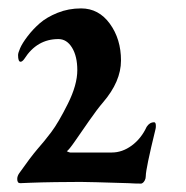

<svg xmlns="http://www.w3.org/2000/svg" viewBox="-20 -433 443 457"><path d="M286 3Q190 0 172 0Q147 0 112 0.5Q77 1 52 2L28 3Q21 3 21 -7Q21 -14 26 -21Q52 -58 69 -78Q85 -96 102 -118.5Q119 -141 141.5 -186Q164 -231 164 -266Q164 -299 151.5 -319.5Q139 -340 119 -340Q68 -340 38 -293Q33 -286 29 -286Q23 -286 23 -302Q23 -307 28 -318.5Q33 -330 45.5 -346.5Q58 -363 74.5 -377.5Q91 -392 117 -402.5Q143 -413 173 -413Q215 -413 241.5 -376.5Q268 -340 268 -289Q268 -239 225 -189Q212 -174 192.5 -146Q173 -118 158.5 -97Q144 -76 139 -73Q145 -70 147 -70H246Q271 -70 293.5 -86.5Q316 -103 329 -131Q336 -142 347 -142Q351 -142 351 -133Q351 -128 350 -125Q327 -31 327 -14Q327 -8 324.5 -3.5Q322 1 319.5 2.5Q317 4 316 4Q301 4 286 3Z"/></svg>

Font: EB Garamond 12
Style: Bold
Weight: 700
Version: Version 0.016